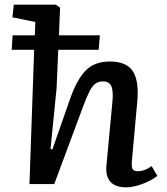

<svg xmlns="http://www.w3.org/2000/svg" viewBox="-20 -787 715 821"><path d="M402 -574H229L222 -410L196 -150L204 -148L281 -368Q310 -449 347.5 -486.5Q385 -524 450 -524Q521 -524 548 -482.5Q575 -441 567 -353L544 -99Q542 -75 546.5 -65Q551 -55 569 -55Q600 -55 628 -77L653 -35Q628 -15 589 -0.5Q550 14 521 14Q472 14 451.5 -10.5Q431 -35 435 -78L461 -355Q465 -400 455.5 -419.5Q446 -439 421 -439Q401 -439 387.5 -429Q374 -419 362 -395Q350 -371 334 -328L212 0H106L126 -574H30L34 -636H129L131 -693L33 -713L39 -767H219L237 -754L232 -636H407Z"/></svg>

Font: Literata 7pt Medium
Style: Italic
Weight: 500
Italic angle: -2°
Designer: Latin by Veronika Burian and Jose Scaglione. Greek by Irene Vlachou. Cyrillic by Vera Evstafieva
Foundry: TypeTogether
Version: Version 3.002